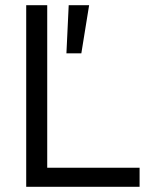

<svg xmlns="http://www.w3.org/2000/svg" viewBox="-20 -720 586 740"><path d="M518 0H81V-700H162V-73.5H518ZM293.5 -514.5H236L244.8 -700H323.5Z"/></svg>

Font: Space Grotesk Variable Light
Style: Regular
Weight: 300
Designer: Florian Karsten
Foundry: Florian Karsten
Version: Version 2.000